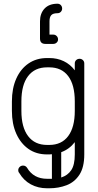

<svg xmlns="http://www.w3.org/2000/svg" viewBox="-20 -825 526 1032"><path d="M83 104Q78 99 78 90Q78 80 85.5 72.5Q93 65 104 65Q117 65 125 76Q160 136 233 136H245Q252 136 259 136V4Q252 5 245 5H233Q175 5 133 -24.5Q91 -54 67.5 -106.5Q44 -159 44 -229V-280Q44 -350 67.5 -402.5Q91 -455 133.5 -484Q176 -513 233 -513H245Q288 -513 323 -496Q358 -479 382 -447V-484Q382 -495 389.5 -502Q397 -509 408 -509Q418 -509 425.5 -502Q433 -495 433 -484V5Q433 74 407 114Q381 154 338 170.5Q295 187 245 187H233Q185 187 146 166Q107 145 83 104ZM95 -280V-229Q95 -141 131 -93.5Q167 -46 233 -46H245Q311 -46 346.5 -93.5Q382 -141 382 -229V-280Q382 -369 346.5 -416Q311 -463 245 -463H233Q167 -463 131 -416Q95 -369 95 -280ZM382 5V-61Q353 -23 309 -7V129Q344 118 363 89.5Q382 61 382 5ZM266 -639Q277 -639 284.5 -631.5Q292 -624 292 -613Q292 -603 284.5 -596Q277 -589 266 -589H224Q195 -589 195 -618V-710Q195 -753 219.5 -779Q244 -805 289 -805Q300 -805 307 -797.5Q314 -790 314 -779Q314 -769 307 -761.5Q300 -754 289 -754Q265 -754 255.5 -743.5Q246 -733 246 -710V-639Z"/></svg>

Font: Libertine Sup
Style: Regular
Weight: 400
Designer: Bastien Sozeau
Foundry: NBR — Bastien Sozeau
Version: Version 2.003; ttfautohint (v1.8.4.7-5d5b);gftools[0.9.33]